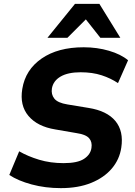

<svg xmlns="http://www.w3.org/2000/svg" viewBox="-20 -960 698 991"><path d="M294 11Q214 11 143.5 -8Q73 -27 28 -57L79 -179Q124 -153 182 -135.5Q240 -118 308 -118Q380 -118 413.5 -140Q447 -162 452 -196Q457 -227 440 -246.5Q423 -266 375 -273L265 -292Q173 -307 127 -361.5Q81 -416 95 -501Q111 -600 195 -658Q279 -716 412 -716Q481 -716 542.5 -698Q604 -680 641 -649L589 -531Q552 -556 504.5 -571.5Q457 -587 396 -587Q331 -587 293 -565Q255 -543 248 -504Q243 -473 260.5 -451Q278 -429 328 -421L437 -403Q532 -388 575.5 -335.5Q619 -283 606 -198Q597 -137 557 -90Q517 -43 450.5 -16Q384 11 294 11ZM225 -765 367 -940H493L601 -765H498L423 -860L328 -765Z"/></svg>

Font: Mulish ExtraBold
Style: Italic
Weight: 800
Italic angle: -9°
Designer: Vernon Adams
Foundry: Vernon Adams
Version: Version 3.603; ttfautohint (v1.8.3)